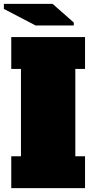

<svg xmlns="http://www.w3.org/2000/svg" viewBox="-38 -969 478 989"><path d="M20 0V-164H70V-614H20V-778H400V-614H350V-164H400V0ZM145 -838 -18 -923V-949H233L342 -853V-838Z"/></svg>

Font: Alfa Slab One
Style: Regular
Weight: 400
Designer: JM Sole
Foundry: JM Sole
Version: Version 2.000